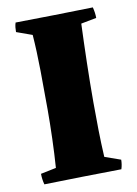

<svg xmlns="http://www.w3.org/2000/svg" viewBox="-78 -712 551 771"><g transform="rotate(-10 197.5 -327.0)"><path d="M40 6Q37 -5 35.5 -16Q34 -27 34 -38L97 -51Q101 -107 103 -169.5Q105 -232 105 -287Q105 -364 104 -445.5Q103 -527 98 -593L34 -616Q34 -626 35 -635.5Q36 -645 39 -654Q118 -655 197 -656.5Q276 -658 355 -660Q361 -637 361 -616L298 -604Q295 -529 293 -445Q291 -361 291 -284Q291 -226 292 -170.5Q293 -115 296 -61L361 -38Q361 -19 355 0Q276 1 197 2.5Q118 4 40 6Z"/></g></svg>

Font: Labrada ExtraBold
Style: Regular
Weight: 800
Designer: Mercedes Jáuregui
Foundry: Omnibus-Type Team
Version: Version 1.000; ttfautohint (v1.8.4.7-5d5b)